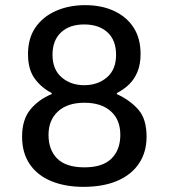

<svg xmlns="http://www.w3.org/2000/svg" viewBox="-20 -716 655 746"><path d="M304.2 10Q233.5 10 179.8 -12Q126 -34 95.9 -77.6Q65.8 -121.2 65.8 -185.2Q65.8 -251.2 97.9 -290.4Q130 -329.5 181 -350.5V-354.5Q141 -375 114.9 -410.6Q88.8 -446.2 88.8 -506Q88.8 -567 117.6 -609.1Q146.5 -651.2 197.1 -673.6Q247.8 -696 311 -696Q374.5 -696 423 -673.6Q471.5 -651.2 498.9 -609.2Q526.2 -567.2 526.2 -506.2Q526.2 -466.2 514.1 -437Q502 -407.8 481.4 -387.9Q460.8 -368 434 -354.5V-350.5Q486 -326.2 517.8 -289.8Q549.5 -253.2 549.5 -185.2Q549.5 -125 520.2 -81.1Q491 -37.2 436.2 -13.6Q381.5 10 304.2 10ZM308 -65.8Q379 -65.8 413.2 -99.9Q447.5 -134 447.5 -192Q447.5 -250.8 410.5 -283.8Q373.5 -316.8 308 -316.8Q241.8 -316.8 205.1 -282.9Q168.5 -249 168.5 -192Q168.5 -133.5 202.6 -99.6Q236.8 -65.8 308 -65.8ZM307 -385Q360 -385 395.5 -415.4Q431 -445.8 431 -503Q431 -560 397.5 -590.5Q364 -621 307 -621Q250 -621 217 -590Q184 -559 184 -503Q184 -446.2 219.4 -415.6Q254.8 -385 307 -385Z"/></svg>

Font: Chivo Medium
Style: Regular
Weight: 500
Designer: Hector Gatti
Foundry: Omnibus-Type
Version: Version 2.002